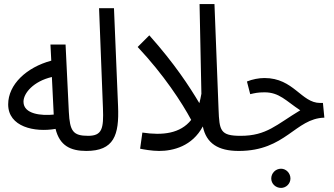

<svg xmlns="http://www.w3.org/2000/svg" viewBox="-20 -734 1636 940"><path d="M403 5C441 5 452 -12 452 -34C452 -56 440 -69 412 -69C337 -69 322 -92 317 -186L301 -516H227L231 -437C109 -404 20 -320 20 -223C20 -113 149 -85 252 -103C272 -21 325 5 403 5ZM95 -236C95 -278 144 -336 234 -357L243 -173C185 -167 95 -174 95 -236Z M402 5C538 5 564 -72 558 -214L538 -694H465L484 -205C488 -104 480 -69 411 -69Z M759 5C828 5 921 -18 973 -115C990 -32 1048 5 1149 5C1178 5 1199 -16 1199 -38C1199 -55 1186 -69 1158 -69C1058 -69 1054 -95 1050 -199L1030 -714H957L966 -275C963 -259 960 -243 956 -229C907 -311 835 -422 711 -561L654 -504C782 -368 871 -231 916 -147C863 -80 776 -70 677 -85L666 -6C680 -3 723 5 759 5Z M1149 5C1379 5 1425 -154 1568 -158L1561 -230H1547C1455 -230 1418 -352 1275 -352C1247 -352 1216 -346 1189 -335L1205 -273C1227 -278 1242 -282 1275 -282C1348 -282 1380 -240 1450 -194C1333 -124 1286 -69 1158 -69ZM1356 186C1381 186 1402 165 1402 140C1402 114 1381 92 1356 92C1329 92 1308 114 1308 140C1308 165 1329 186 1356 186Z"/></svg>

Font: Noto Sans Arabic UI XCn
Style: Regular
Weight: 400
Width: 2
Designer: Monotype Design Team, Nadine Chahine and Nizar Qandah
Foundry: Monotype Imaging Inc.
Version: Version 2.010